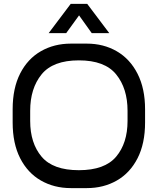

<svg xmlns="http://www.w3.org/2000/svg" viewBox="-20 -950 810 986"><path d="M725 -389V-321Q725 -213 686.5 -137.5Q648 -62 580 -23Q512 16 426 16H344Q258 16 190 -23Q122 -62 83.5 -137.5Q45 -213 45 -321V-389Q45 -497 83.5 -572.5Q122 -648 190 -687Q258 -726 344 -726H426Q512 -726 580 -686.5Q648 -647 686.5 -571Q725 -495 725 -389ZM385 -640Q252 -640 193.5 -568Q135 -496 135 -381V-329Q135 -215 193.5 -145.5Q252 -76 385 -76Q518 -76 576.5 -145.5Q635 -215 635 -329V-381Q635 -496 576.5 -568Q518 -640 385 -640ZM541 -780H451L386 -871L320 -780H230L343 -930H428Z"/></svg>

Font: Violet Sans
Style: Regular
Weight: 400
Designer: Calvin Waterman
Foundry: Violet Office
Version: Version 1.013